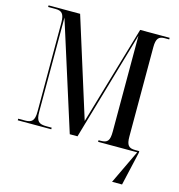

<svg xmlns="http://www.w3.org/2000/svg" viewBox="-130 -828 1072 1152"><g transform="rotate(15 406.0 -252.0)"><path d="M29 0H237V-10H205C158 -10 140 -22 140 -83V-668L352 0H400L597 -678V-83C597 -25 584 -10 541 -10H528V0H771L671 210H733L781 0V-10H756C715 -10 701 -25 701 -80V-634C701 -689 717 -704 753 -704H781V-714H598L418 -100L225 -714H29V-704H76C113 -704 130 -689 130 -634V-81C130 -24 113 -10 71 -10H29Z"/></g></svg>

Font: Noto Serif Display Condensed Medium
Style: Regular
Weight: 500
Width: 3
Designer: Monotype Design Team
Foundry: Monotype Imaging Inc.
Version: Version 2.009